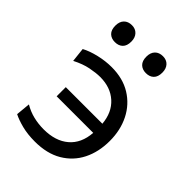

<svg xmlns="http://www.w3.org/2000/svg" viewBox="-213 -819 928 928"><g transform="rotate(45 251.0 -355.0)"><path d="M197.5 10Q148 10 108.2 -0.2Q68.5 -10.5 43.5 -23.5L50.5 -97Q81.5 -78.5 115.8 -70.2Q150 -62 185.5 -62Q266.5 -62 314.2 -102.8Q362 -143.5 367.5 -219.5H117.5V-282H367.5Q361.5 -353 316.5 -393.8Q271.5 -434.5 200.5 -434.5Q173 -434.5 134.8 -427Q96.5 -419.5 53 -397L45 -470Q75.5 -486.5 119.5 -497Q163.5 -507.5 206 -507.5Q283 -507.5 338 -473.5Q393 -439.5 422.5 -381Q452 -322.5 452 -248.5Q452 -173.5 422.8 -115.2Q393.5 -57 336.8 -23.5Q280 10 197.5 10ZM343 -603.5Q318.5 -603.5 303.5 -618Q288.5 -632.5 288.5 -661.5Q288.5 -689.5 303.5 -704.8Q318.5 -720 344 -720Q369 -720 383.5 -704.2Q398 -688.5 398 -661.5Q398 -632.5 383.2 -618Q368.5 -603.5 343 -603.5ZM131 -603.5Q106.5 -603.5 91.5 -618Q76.5 -632.5 76.5 -661.5Q76.5 -689.5 91.5 -704.8Q106.5 -720 132 -720Q156.5 -720 171.2 -704.2Q186 -688.5 186 -661.5Q186 -632.5 171.2 -618Q156.5 -603.5 131 -603.5Z"/></g></svg>

Font: Heraclito
Style: Regular
Weight: 400
Designer: Kostas Bartsokas (font) & Cristiano Sobral (main changes)
Foundry: Kostas Bartsokas (font) & Cristiano Sobral (main changes)
Version: Version 1.00;July 8, 2020;FontCreator 13.0.0.2655 64-bit